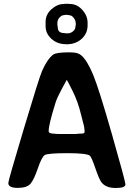

<svg xmlns="http://www.w3.org/2000/svg" viewBox="-20 -1004 696 991"><path d="M275.9 -881.8V-878.4L278.3 -862.8Q278.3 -833.5 310.5 -833.5L319.8 -832H331.5Q343.8 -832 356.4 -842Q369.1 -852.1 369.1 -864.7Q370.1 -867.7 370.1 -869.1L371.1 -877.4V-882.3Q371.1 -898.4 360.4 -911.9Q349.6 -925.3 337.9 -925.3Q335 -926.3 333.5 -926.3L327.1 -927.2H317.4L306.6 -925.3Q298.8 -925.3 287.4 -913.8Q275.9 -902.3 275.9 -881.8ZM416.5 -323.7V-330.1Q414.6 -343.8 414.6 -346.9Q414.6 -350.1 412.6 -356.9Q410.6 -363.8 408.2 -373.8Q405.8 -383.8 404.1 -389.9Q402.3 -396 398.9 -410.2Q382.8 -478.5 354.7 -534.4Q326.7 -590.3 325.7 -590.3H323.7Q323.2 -590.3 299.1 -545.2Q274.9 -500 267.1 -475.6Q231.4 -361.3 231.4 -329.6V-326.7Q231.4 -314 260.7 -314L268.6 -313L280.3 -312.5H371.6Q387.2 -314.5 401.9 -314.5Q416.5 -314.5 416.5 -323.7ZM341.8 -983.4Q377.4 -983.4 404.8 -953.1Q432.1 -922.9 432.1 -886.7V-872.6Q432.1 -831.5 401.4 -803.5Q370.6 -775.4 323.2 -775.4L319.8 -775.9Q276.4 -775.9 245.8 -803.2Q215.3 -830.6 215.3 -869.6V-890.6Q215.3 -929.2 245.6 -956.3Q275.9 -983.4 309.6 -983.4L316.9 -984.4H331.1Q337.9 -983.4 341.8 -983.4ZM627.4 -52.2Q627.4 -33.7 577.1 -33.7Q526.9 -33.7 504.4 -62Q491.7 -78.1 472.2 -135.5Q452.6 -192.9 443.8 -200.2Q428.2 -213.4 327.4 -213.4Q226.6 -213.4 210.9 -203.6Q195.3 -193.8 175.3 -135Q155.3 -76.2 137 -55.2Q118.7 -34.2 70.8 -34.2Q22.9 -34.2 22.9 -59.6Q22.9 -72.3 103 -339.6Q183.1 -606.9 197.3 -638.2Q224.1 -698.7 253.9 -721.7Q269.5 -733.9 336.9 -733.9L349.6 -733.4Q383.8 -733.4 401.9 -716.3Q431.6 -688.5 461.4 -616.5Q491.2 -544.4 559.3 -305.7Q627.4 -66.9 627.4 -52.2Z"/></svg>

Font: Averia Sans Libre
Style: Bold
Weight: 700
Version: Version 1.002